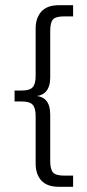

<svg xmlns="http://www.w3.org/2000/svg" viewBox="-20 -603 334 738"><path d="M36 -213V-255H63Q94 -255 105.5 -267.5Q117 -280 117 -310V-493Q117 -534 139 -558.5Q161 -583 206 -583H261V-540H226Q194 -540 183.5 -528Q173 -516 173 -484V-305Q173 -270 157 -251.5Q141 -233 107 -233V-235Q141 -235 157 -217Q173 -199 173 -162V16Q173 47 183.5 59.5Q194 72 226 72H261V115H206Q161 115 139 91Q117 67 117 25V-158Q117 -188 105.5 -200.5Q94 -213 63 -213Z"/></svg>

Font: Rokkitt Light
Style: Regular
Weight: 300
Version: Version 3.103